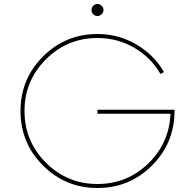

<svg xmlns="http://www.w3.org/2000/svg" viewBox="-20 -930 976 960"><path d="M467.5 -850Q455 -850 446.2 -858.8Q437.5 -867.5 437.5 -880Q437.5 -892.5 446.2 -901.2Q455 -910 467.5 -910Q478.8 -910 488.1 -901.2Q497.5 -892.5 497.5 -880Q497.5 -867.5 488.1 -858.8Q478.8 -850 467.5 -850ZM467.5 -381.2H852.5V-375Q852.5 -215 740 -102.5Q627.5 10 467.5 10Q307.5 10 195 -102.5Q82.5 -215 82.5 -375Q82.5 -535 195 -647.5Q307.5 -760 467.5 -760Q572.5 -760 661.2 -708.1Q750 -656.2 800 -570L782.5 -560Q735 -642.5 651.2 -691.2Q567.5 -740 467.5 -740Q316.2 -740 209.4 -633.1Q102.5 -526.2 102.5 -375Q102.5 -223.8 209.4 -116.9Q316.2 -10 467.5 -10Q615 -10 720.6 -111.9Q826.2 -213.8 832.5 -361.2H467.5Z"/></svg>

Font: Now Thin
Style: Regular
Weight: 250
Designer: Alfredo Marco Pradil
Foundry: Alfredo Marco Pradil
Version: Version 1.002;PS 001.002;hotconv 1.0.88;makeotf.lib2.5.64775